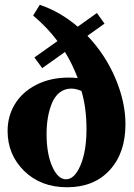

<svg xmlns="http://www.w3.org/2000/svg" viewBox="-20 -770 557 801"><path d="M259.8 11.2Q150.4 11.2 81.1 -56.6Q11.7 -124.5 11.7 -223.6Q11.7 -285.2 42 -335.4Q72.3 -385.7 130.9 -416Q189.5 -446.3 266.6 -446.3Q286.1 -446.3 304.2 -444.3Q280.8 -505.4 251 -553.2L156.2 -485.8L123.5 -530.3L219.7 -598.6Q178.2 -654.8 118.2 -705.1L146 -750Q231.9 -720.7 304.2 -658.7L384.3 -715.8L416 -671.4L344.7 -620.6Q419.4 -542.5 461.4 -443.4Q503.4 -344.2 503.4 -252Q503.4 -131.8 437.7 -60.3Q372.1 11.2 259.8 11.2ZM255.4 -22Q291 -22 315.9 -80.6Q340.8 -139.2 340.8 -231.9Q340.8 -320.8 319.8 -390.6Q296.4 -400.4 277.8 -400.4Q250 -400.4 229.2 -384.3Q208.5 -368.2 197 -340.3Q185.5 -312.5 179.9 -280.3Q174.3 -248 174.3 -211.4Q174.3 -128.4 198 -75.2Q221.7 -22 255.4 -22Z"/></svg>

Font: Elstob Grade
Style: Regular
Weight: 400
Designer: Peter S. Baker
Version: Version 1.015